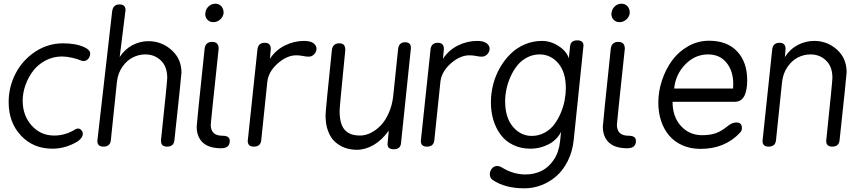

<svg xmlns="http://www.w3.org/2000/svg" viewBox="-20 -795 4663 1041"><path d="M315.9 -488.8Q268.6 -488.8 227.5 -467.3Q186.5 -445.8 159.9 -411.1Q133.3 -376.5 118.2 -334Q103 -291.5 103 -249Q103 -168.9 151.6 -114.5Q200.2 -60.1 273.9 -60.1Q335.4 -60.1 389.2 -94.2Q395.5 -98.1 402.8 -98.1Q413.1 -98.1 421.1 -89.4Q429.2 -80.6 429.2 -68.8Q428.2 -48.3 401.9 -28.8Q335.9 11.2 264.2 11.2Q160.2 11.2 93.5 -60.1Q26.9 -131.3 26.9 -241.2Q26.9 -324.2 64.9 -397.2Q103 -470.2 171.6 -515.1Q240.2 -560.1 321.8 -560.1Q394 -560.1 439 -538.1Q452.6 -532.2 460.9 -523.2Q469.2 -514.2 469.2 -504.9Q467.8 -486.3 457.5 -475.1Q447.3 -463.9 432.1 -463.9Q427.7 -463.9 421.9 -465.8Q401.9 -475.1 371.1 -481.9Q340.3 -488.8 315.9 -488.8Z M507.8 -30.8 587.9 -731.9Q592.3 -771 627.9 -771Q660.6 -771 660.6 -740.2L628.9 -485.8Q657.7 -529.3 698.7 -550.5Q739.7 -571.8 784.7 -571.8Q856 -571.8 909.9 -523.9Q963.9 -476.1 963.9 -401.9Q963.9 -389.2 925.8 -36.1Q922.9 0 885.7 0Q853 0 853 -30.8V-36.1Q886.7 -353.5 886.7 -373Q886.7 -434.1 852.3 -467Q817.9 -500 768.1 -500Q732.4 -500 700 -483.6Q667.5 -467.3 643.3 -432.4Q619.1 -397.5 613.8 -350.1L581.1 -36.1Q578.1 0 541 0Q507.8 0 507.8 -30.8Z M1089.4 -530.8Q1093.8 -567.9 1130.4 -567.9Q1165.5 -567.9 1165.5 -530.8Q1122.6 -128.9 1122.6 -119.1Q1122.6 -59.1 1185.5 -59.1Q1225.6 -59.1 1225.6 -32.2V-25.9Q1222.7 8.8 1178.7 8.8Q1112.3 8.8 1079.3 -22.2Q1046.4 -53.2 1046.4 -108.9Q1046.4 -122.6 1089.4 -530.8ZM1092.8 -719.2Q1094.2 -744.1 1110.1 -759.5Q1126 -774.9 1147.5 -774.9Q1167.5 -774.9 1179.9 -761.2Q1192.4 -747.6 1192.4 -725.1Q1190.4 -704.1 1174.1 -689.5Q1157.7 -674.8 1136.7 -674.8Q1117.7 -674.8 1105.2 -687.5Q1092.8 -700.2 1092.8 -719.2Z M1323.2 -30.8 1375.5 -523.9Q1378.4 -563 1415.5 -563Q1448.2 -563 1448.2 -529.8L1443.4 -476.1Q1474.1 -523.4 1524.4 -548.3Q1574.7 -573.2 1628.4 -573.2Q1663.1 -573.2 1679.7 -560.5Q1696.3 -547.9 1696.3 -529.8Q1694.8 -512.2 1682.6 -500Q1670.4 -487.8 1653.3 -487.8Q1640.6 -487.8 1622.6 -491.5Q1604.5 -495.1 1586.4 -495.1Q1535.6 -495.1 1485.4 -450.7Q1435.1 -406.2 1429.2 -350.1L1396.5 -36.1Q1393.6 0 1356.4 0Q1323.2 0 1323.2 -30.8Z M1852.1 -522.9Q1821.3 -214.4 1821.3 -193.8Q1821.3 -153.8 1830.1 -126.2Q1838.9 -98.6 1855.2 -84.7Q1871.6 -70.8 1889.9 -65.4Q1908.2 -60.1 1932.1 -60.1Q1960.9 -60.1 1990.2 -74.5Q2019.5 -88.9 2044.9 -115.5Q2070.3 -142.1 2088.6 -184.1Q2106.9 -226.1 2112.3 -276.9L2138.2 -526.9Q2141.6 -565.9 2176.3 -565.9Q2208 -565.9 2208 -535.2L2154.3 -19Q2151.4 14.2 2115.2 14.2Q2081.1 14.2 2081.1 -13.2L2087.9 -86.9Q2050.8 -35.2 2005.9 -9Q1960.9 17.1 1915 17.1Q1880.4 17.1 1850.8 6.6Q1821.3 -3.9 1797.1 -25.4Q1772.9 -46.9 1759 -83.7Q1745.1 -120.6 1745.1 -168.9Q1745.1 -194.8 1779.3 -522.9Q1783.7 -560.1 1819.3 -560.1Q1836.4 -560.1 1844.2 -551.8Q1852.1 -543.5 1852.1 -522.9Z M2261.7 -30.8 2314 -523.9Q2316.9 -563 2354 -563Q2386.7 -563 2386.7 -529.8L2381.8 -476.1Q2412.6 -523.4 2462.9 -548.3Q2513.2 -573.2 2566.9 -573.2Q2601.6 -573.2 2618.2 -560.5Q2634.8 -547.9 2634.8 -529.8Q2633.3 -512.2 2621.1 -500Q2608.9 -487.8 2591.8 -487.8Q2579.1 -487.8 2561 -491.5Q2543 -495.1 2524.9 -495.1Q2474.1 -495.1 2423.8 -450.7Q2373.5 -406.2 2367.7 -350.1L2335 -36.1Q2332 0 2294.9 0Q2261.7 0 2261.7 -30.8Z M2718.8 -246.1Q2718.8 -157.2 2761 -107.7Q2803.2 -58.1 2862.8 -58.1Q2900.4 -58.1 2932.1 -75.2Q2963.9 -92.3 2984.6 -119.6Q3005.4 -147 3020 -181.6Q3034.7 -216.3 3041.3 -250.7Q3047.9 -285.2 3047.9 -316.9Q3047.9 -403.8 3006.8 -451.9Q2965.8 -500 2905.8 -500Q2869.1 -500 2837.4 -483.2Q2805.7 -466.3 2784.4 -439.7Q2763.2 -413.1 2748 -379.2Q2732.9 -345.2 2725.8 -311.3Q2718.8 -277.3 2718.8 -246.1ZM3064 -479 3070.8 -543Q3073.7 -576.2 3109.9 -576.2Q3143.6 -576.2 3143.6 -547.9L3090.8 -38.1Q3084.5 25.4 3058.8 76.9Q3033.2 128.4 2996.1 160.4Q2959 192.4 2914.8 209.2Q2870.6 226.1 2823.7 226.1Q2718.8 226.1 2651.9 181.2Q2635.7 170.9 2635.7 147.9Q2637.2 129.4 2648.2 117.2Q2659.2 105 2675.8 105Q2689.9 105 2706.5 116.2Q2765.1 150.9 2828.6 150.9Q2875.5 150.9 2914.6 132.3Q2953.6 113.8 2981.9 72.3Q3010.3 30.8 3016.6 -28.8L3022 -80.1Q2998.5 -34.7 2952.6 -11.7Q2906.7 11.2 2856.9 11.2Q2804.2 11.2 2762.5 -9Q2720.7 -29.3 2694.6 -64.5Q2668.5 -99.6 2655 -144.3Q2641.6 -189 2641.6 -240.2Q2641.6 -290 2654.3 -338.6Q2667 -387.2 2691.4 -429.2Q2715.8 -471.2 2749 -503.7Q2782.2 -536.1 2826.2 -554.7Q2870.1 -573.2 2918.9 -573.2Q2965.3 -573.2 3008.5 -545.4Q3051.8 -517.6 3064 -479Z M3291.5 -530.8Q3295.9 -567.9 3332.5 -567.9Q3367.7 -567.9 3367.7 -530.8Q3324.7 -128.9 3324.7 -119.1Q3324.7 -59.1 3387.7 -59.1Q3427.7 -59.1 3427.7 -32.2V-25.9Q3424.8 8.8 3380.9 8.8Q3314.5 8.8 3281.5 -22.2Q3248.5 -53.2 3248.5 -108.9Q3248.5 -122.6 3291.5 -530.8ZM3294.9 -719.2Q3296.4 -744.1 3312.3 -759.5Q3328.1 -774.9 3349.6 -774.9Q3369.6 -774.9 3382.1 -761.2Q3394.5 -747.6 3394.5 -725.1Q3392.6 -704.1 3376.2 -689.5Q3359.9 -674.8 3338.9 -674.8Q3319.8 -674.8 3307.4 -687.5Q3294.9 -700.2 3294.9 -719.2Z M3824.2 -574.2Q3922.9 -574.2 3977.1 -515.9Q4031.2 -457.5 4031.2 -360.8Q4031.2 -243.2 3964.4 -243.2H3626.5Q3626.5 -162.1 3671.9 -112.1Q3717.3 -62 3786.6 -62Q3830.1 -62 3860.8 -72.8Q3891.6 -83.5 3927.2 -112.8Q3949.7 -130.9 3972.7 -130.9Q4002.4 -130.9 4002.4 -102.1V-97.2Q4001 -84.5 3993.7 -77.1Q3911.6 12.2 3778.3 12.2Q3723.6 12.2 3679.7 -7.3Q3635.7 -26.9 3607.4 -60.8Q3579.1 -94.7 3564.2 -139.9Q3549.3 -185.1 3549.3 -237.8Q3549.3 -299.3 3569.3 -359.6Q3589.4 -419.9 3624.3 -467.5Q3659.2 -515.1 3711.7 -544.7Q3764.2 -574.2 3824.2 -574.2ZM3635.3 -314.9H3954.6Q3955.6 -323.7 3955.6 -339.8Q3955.6 -409.7 3919.2 -454.8Q3882.8 -500 3819.3 -500Q3748 -500 3695.3 -445.6Q3642.6 -391.1 3635.3 -314.9Z M4114.3 -30.8 4166.5 -523.9Q4169.4 -563 4206.5 -563Q4239.3 -563 4239.3 -529.8L4235.4 -485.8Q4263.7 -529.3 4305.9 -551.3Q4348.1 -573.2 4394.5 -573.2Q4465.3 -573.2 4517.8 -526.1Q4570.3 -479 4570.3 -402.8Q4570.3 -389.2 4532.2 -36.1Q4529.3 0 4492.2 0Q4459.5 0 4459.5 -30.8Q4493.2 -353 4493.2 -373Q4493.2 -434.1 4458.7 -467Q4424.3 -500 4374.5 -500Q4338.9 -500 4306.4 -483.6Q4273.9 -467.3 4249.8 -432.4Q4225.6 -397.5 4220.2 -350.1L4187.5 -36.1Q4184.6 0 4147.5 0Q4114.3 0 4114.3 -30.8Z"/></svg>

Font: BPreplay
Style: Italic
Weight: 400
Italic angle: -6°
Designer: Magenta/George Triantafyllakos
Foundry: Magenta/George Triantafyllakos
Version: Version 1.00